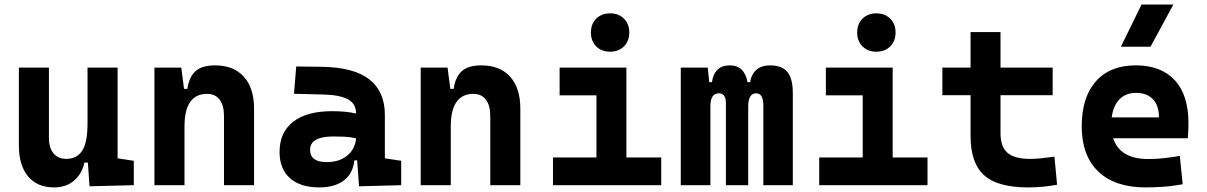

<svg xmlns="http://www.w3.org/2000/svg" viewBox="-20 -815 5313 845"><path d="M217.8 9.8Q144 9.8 103.5 -38.8Q63 -87.4 63 -175.8V-517.6H195.3V-208.5Q195.3 -164.1 215.6 -139.9Q235.8 -115.7 271.5 -115.7Q317.9 -115.7 341.6 -151.6Q365.2 -187.5 365.2 -272V-517.6H497.6V-118.2L568.8 -107.4V0L374 4.9L366.7 -99.6H351.6Q339.4 -46.9 304.2 -18.6Q269 9.8 217.8 9.8Z M965.8 0V-304.2Q965.8 -351.1 946.5 -376.5Q927.2 -401.9 891.6 -401.9Q792 -401.9 792 -258.3V0H659.7V-517.6H777.8L790 -423.8H804.7Q812 -476.1 840.3 -501.7Q868.7 -527.3 926.3 -527.3Q1008.3 -527.3 1053.2 -477.5Q1098.1 -427.7 1098.1 -336.9V0Z M1560.1 4.9 1551.8 -109.4H1540Q1532.7 -49.8 1492.4 -20Q1452.1 9.8 1384.8 9.8Q1302.2 9.8 1256.3 -30.8Q1210.4 -71.3 1210.4 -146Q1210.4 -232.9 1270.5 -279.3Q1330.6 -325.7 1440.9 -325.7Q1473.1 -325.7 1498.3 -323.2Q1523.4 -320.8 1546.9 -315.4V-316.9Q1546.9 -358.4 1511.5 -377.7Q1476.1 -397 1406.2 -398.9L1273.9 -402.3L1283.7 -522.5L1396.5 -521Q1537.1 -519 1605.5 -465.6Q1673.8 -412.1 1673.8 -309.6V-118.2L1745.6 -107.4V0ZM1546.9 -206.5Q1518.6 -212.4 1495.6 -213.4Q1472.7 -214.4 1447.3 -214.4Q1344.7 -214.4 1344.7 -155.8Q1344.7 -101.6 1417.5 -101.6Q1459.5 -101.6 1488 -116.9Q1516.6 -132.3 1531.2 -156.5Q1545.9 -180.7 1546.9 -206.5Z M2137.7 0V-304.2Q2137.7 -351.1 2118.4 -376.5Q2099.1 -401.9 2063.5 -401.9Q1963.9 -401.9 1963.9 -258.3V0H1831.5V-517.6H1949.7L1961.9 -423.8H1976.6Q1983.9 -476.1 2012.2 -501.7Q2040.5 -527.3 2098.1 -527.3Q2180.2 -527.3 2225.1 -477.5Q2270 -427.7 2270 -336.9V0Z M2413.6 0V-122.1H2605V-395.5H2442.9V-517.6H2736.8V-122.1H2890.1V0ZM2665 -587.4Q2627.4 -587.4 2604 -610.8Q2580.6 -634.3 2580.6 -671.9Q2580.6 -709.5 2604 -732.9Q2627.4 -756.3 2665 -756.3Q2702.6 -756.3 2726.1 -732.9Q2749.5 -709.5 2749.5 -671.9Q2749.5 -634.3 2726.1 -610.8Q2702.6 -587.4 2665 -587.4Z M3339.4 0V-350.6Q3339.4 -404.3 3308.1 -404.3Q3272.9 -404.3 3272.9 -346.2V0H3174.8V-360.4Q3174.8 -404.3 3143.6 -404.3Q3106.4 -404.3 3106.4 -346.2V0H2976.1V-517.6H3094.7L3101.6 -453.1H3113.3Q3124 -527.3 3191.9 -527.3Q3256.3 -527.3 3270 -453.1H3281.7Q3286.1 -487.8 3308.8 -507.6Q3331.5 -527.3 3368.7 -527.3Q3420.9 -527.3 3445.1 -498.5Q3469.2 -469.7 3469.2 -405.3V0Z M3585.4 0V-122.1H3776.9V-395.5H3614.7V-517.6H3908.7V-122.1H4062V0ZM3836.9 -587.4Q3799.3 -587.4 3775.9 -610.8Q3752.4 -634.3 3752.4 -671.9Q3752.4 -709.5 3775.9 -732.9Q3799.3 -756.3 3836.9 -756.3Q3874.5 -756.3 3897.9 -732.9Q3921.4 -709.5 3921.4 -671.9Q3921.4 -634.3 3897.9 -610.8Q3874.5 -587.4 3836.9 -587.4Z M4504.4 9.8Q4370.6 9.8 4311 -43.9Q4251.5 -97.7 4251.5 -215.8V-396H4127.4V-517.6H4251.5V-673.8H4383.3V-517.6H4612.8V-396H4383.3V-228.5Q4383.3 -169.4 4413.8 -142.6Q4444.3 -115.7 4514.2 -115.7Q4536.6 -115.7 4562.3 -118.4Q4587.9 -121.1 4620.6 -125.5L4632.3 -2Q4600.1 3.9 4569.6 6.8Q4539.1 9.8 4504.4 9.8Z M5021.5 9.8Q4887.2 9.8 4814 -59.8Q4740.7 -129.4 4740.7 -259.8Q4740.7 -386.7 4803 -457Q4865.2 -527.3 4978.5 -527.3Q5089.4 -527.3 5149.9 -462.4Q5210.4 -397.5 5210.4 -273.4Q5210.4 -238.3 5207.5 -206.5H4878.9Q4909.2 -115.2 5033.2 -115.2Q5068.4 -115.2 5102.5 -118.9Q5136.7 -122.6 5172.4 -128.9L5185.1 -3.9Q5135.3 4.9 5094.2 7.3Q5053.2 9.8 5021.5 9.8ZM4872.6 -298.3H5080.6Q5080.6 -350.6 5054 -378.4Q5027.3 -406.2 4979.5 -406.2Q4934.6 -406.2 4907 -378.2Q4879.4 -350.1 4872.6 -298.3ZM4913.1 -609.4 5003.9 -794.9H5144L5043.5 -609.4Z"/></svg>

Font: Cascadia Code NF
Style: Bold
Weight: 700
Monospace: yes
Designer: Aaron Bell
Foundry: Saja Typeworks
Version: Version 2404.023; ttfautohint (v1.8.4)